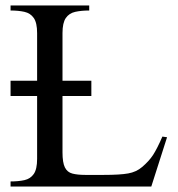

<svg xmlns="http://www.w3.org/2000/svg" viewBox="-20 -682 651 702"><path d="M590.8 -180.2 533.2 0H18.6V-18.6Q47.4 -18.6 69.3 -23.4Q91.3 -28.3 103.5 -45.9Q115.7 -63.5 115.7 -101.1V-331.1H18.6V-386.7H115.7V-561Q115.7 -598.6 103.5 -616.2Q91.3 -633.8 69.3 -638.7Q47.4 -643.6 18.6 -643.6V-662.1H306.2V-643.6Q277.3 -643.6 255.1 -638.7Q232.9 -633.8 220.7 -616.2Q208.5 -598.6 208.5 -561V-386.7H314V-331.1H208.5V-125Q208.5 -87.4 217.3 -69.8Q226.1 -52.2 244.6 -47.4Q263.2 -42.5 292 -42.5H358.9Q418.9 -42.5 448.7 -47.9Q478.5 -53.2 499.5 -71.3Q524.9 -92.8 539.8 -115.7Q554.7 -138.7 573.7 -182.6Z"/></svg>

Font: BabelStone Roman
Style: Regular
Weight: 400
Designer: Walt Agee, Victor Gaultney, Peter Martin, Debbi Hosken, Becca Hirsbrunner (SIL); Andrew West (BabelStone)
Foundry: BabelStone
Version: Version 16.000